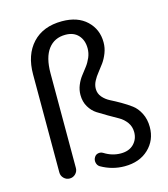

<svg xmlns="http://www.w3.org/2000/svg" viewBox="-120 -901 881 1006"><g transform="rotate(-15 321.0 -397.5)"><path d="M431.6 12.7Q364.3 12.7 304.7 -21.5Q292 -29.3 288.6 -44.9Q285.2 -60.5 293 -73.2Q299.8 -85.9 314 -88.9Q328.1 -91.8 340.8 -84Q382.8 -57.6 429.7 -57.6Q474.6 -57.6 500 -83.5Q525.4 -109.4 525.4 -147.5Q525.4 -177.7 508.8 -200.7Q492.2 -223.6 467.8 -237.3Q443.4 -251 414.6 -267.6Q385.7 -284.2 361.3 -299.8Q336.9 -315.4 320.3 -343.3Q303.7 -371.1 303.7 -408.2Q303.7 -435.5 314 -460.4Q324.2 -485.4 338.9 -504.4Q353.5 -523.4 368.2 -542.5Q382.8 -561.5 393.1 -585.4Q403.3 -609.4 403.3 -634.8Q403.3 -678.7 378.4 -706.1Q353.5 -733.4 308.6 -733.4Q249 -733.4 215.3 -689Q181.6 -644.5 181.6 -558.6V-44.9Q181.6 -26.4 168.5 -13.2Q155.3 0 136.7 0Q118.2 0 105 -13.2Q91.8 -26.4 91.8 -44.9V-576.2Q91.8 -682.6 149.4 -744.6Q207 -806.6 309.6 -806.6Q394.5 -806.6 443.4 -760.3Q492.2 -713.9 492.2 -643.6Q492.2 -613.3 481.4 -585.9Q470.7 -558.6 456.1 -538.1Q441.4 -517.6 426.3 -499Q411.1 -480.5 400.4 -460Q389.6 -439.5 389.6 -418Q389.6 -392.6 406.2 -373Q422.9 -353.5 447.3 -341.3Q471.7 -329.1 500.5 -312.5Q529.3 -295.9 553.7 -277.8Q578.1 -259.8 594.7 -227.1Q611.3 -194.3 611.3 -152.3Q611.3 -81.1 562 -34.2Q512.7 12.7 431.6 12.7Z"/></g></svg>

Font: Gen Jyuu Gothic Regular
Style: Regular
Weight: 400
Designer: [Source Han Sans]
Ryoko NISHIZUKA  (kana & ideographs); Paul D. Hunt (Latin, Greek & Cyrillic); Wenlong ZHANG  (bopomofo
Version: Version 1.002.20150607